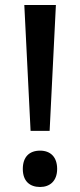

<svg xmlns="http://www.w3.org/2000/svg" viewBox="-20 -734 320 766"><path d="M102 -212H178L203 -714H77ZM140 12C179 12 208 -12 208 -60C208 -108 181 -133 140 -133C97 -133 71 -108 71 -60C71 -11 99 12 140 12Z"/></svg>

Font: Noto Sans Malayalam Medium
Style: Regular
Weight: 500
Designer: Jelle Bosma - Monotype Design Team
Foundry: Monotype Imaging Inc.
Version: Version 2.104